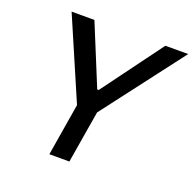

<svg xmlns="http://www.w3.org/2000/svg" viewBox="-128 -857 992 986"><g transform="rotate(20 368.0 -363.5)"><path d="M99.1 -727.3H223.7L359.4 -396.7H367.5L611.5 -727.3H736.2L399.1 -285.5L351.6 0H242.2L289.4 -285.5Z"/></g></svg>

Font: Inter P Medium
Style: Italic
Weight: 500
Italic angle: 9.39999°
Designer: Rasmus Andersson
Foundry: rsms
Version: Version 3.018;git-588b23468